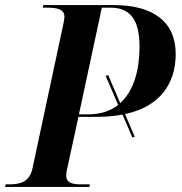

<svg xmlns="http://www.w3.org/2000/svg" viewBox="-44 -734 715 754"><path d="M-24 0H307L309 -10H276C241 -10 216 -15 216 -46C216 -53 218 -66 221 -77L264 -275H332C371 -275 406 -278 437 -284L476 -194L485 -197L447 -286C612 -322 646 -437 646 -522C646 -649 557 -714 403 -714H126L124 -704H137C179 -704 209 -699 209 -668C209 -661 207 -649 204 -636L84 -75C73 -18 34 -10 -9 -10H-22ZM304 -285H266L356 -704H388C464 -704 504 -662 504 -549C504 -466 484 -379 428 -329L381 -439L371 -436L420 -322C391 -299 353 -285 304 -285Z"/></svg>

Font: Noto Serif Display SemiBold
Style: Italic
Weight: 600
Italic angle: -12°
Designer: Monotype Design Team
Foundry: Monotype Imaging Inc.
Version: Version 2.009